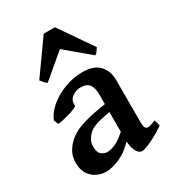

<svg xmlns="http://www.w3.org/2000/svg" viewBox="-172 -784 805 893"><g transform="rotate(-30 230.5 -337.0)"><path d="M457 -48.8Q418.5 -22 380.9 -4.2Q343.3 13.7 327.6 13.7Q309.1 13.7 297.4 -10.5Q285.6 -34.7 285.6 -75.7V-318.8Q285.6 -348.1 272.5 -367.4Q259.3 -386.7 222.7 -386.2Q199.2 -385.7 179 -369.9Q158.7 -354 161.6 -326.2Q162.1 -321.8 147.5 -315.4Q132.8 -309.1 112.3 -303.2Q91.8 -297.4 74.2 -293.7Q56.6 -290 51.3 -291.5L42 -314.9Q56.6 -350.6 91.8 -379.6Q127 -408.7 173.6 -426Q220.2 -443.4 268.6 -443.4Q329.1 -443.4 358.2 -412.6Q387.2 -381.8 387.2 -334.5V-104.5Q387.2 -68.4 405.3 -68.4Q412.1 -68.4 420.7 -70.8Q429.2 -73.2 447.8 -81.1ZM290 -220.2Q228 -210 203.6 -200.2Q179.2 -190.4 166.5 -177.7Q154.3 -165 147 -150.9Q139.6 -136.7 139.6 -116.7Q139.6 -84.5 155.5 -73.7Q171.4 -63 183.6 -63Q203.6 -63 229 -74.2Q254.4 -85.4 290 -117.7L293.9 -69.3Q251 -22.5 208.3 -4.4Q165.5 13.7 134.8 13.7Q109.9 13.7 86.2 2.4Q62.5 -8.8 47.1 -32.2Q31.7 -55.7 31.7 -91.8Q31.7 -123.5 43.2 -146Q54.7 -168.5 71.8 -185.1Q86.4 -200.2 108.6 -213.6Q130.9 -227.1 173.1 -239.3Q215.3 -251.5 290 -262.7ZM385.7 -510.3Q379.9 -501.5 374 -492.9Q368.2 -484.4 360.4 -481L232.4 -588.4L105.5 -481Q98.1 -484.4 90.6 -492.9Q83 -501.5 76.7 -510.3L203.1 -688H263.2Z"/></g></svg>

Font: Namdhinggo SemiBold
Style: Regular
Weight: 600
Designer: Victor Gaultney
Foundry: SIL International
Version: Version 3.001